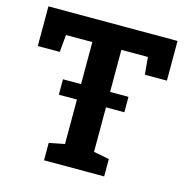

<svg xmlns="http://www.w3.org/2000/svg" viewBox="-105 -811 888 911"><g transform="rotate(15 339.0 -355.5)"><path d="M190.9 0V-85.4L267.1 -100.1V-601.1H137.7L129.9 -516.1H22V-710.9H656.2V-516.1H547.9L540 -601.1H409.7V-100.1L486.3 -85.4V0ZM178.2 -318.8V-394.5H500V-318.8Z"/></g></svg>

Font: Robotiche
Style: Bold
Weight: 700
Designer: Google
Version: Version 2.001